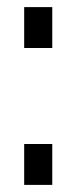

<svg xmlns="http://www.w3.org/2000/svg" viewBox="-20 -520 215 540"><path d="M48 -500H127V-385H48ZM48 -115H127V0H48Z"/></svg>

Font: Aspekta 300
Style: Regular
Weight: 300
Designer: Ivo Dolenc
Version: Version 2.000